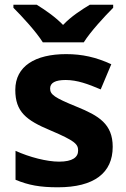

<svg xmlns="http://www.w3.org/2000/svg" viewBox="-20 -786 537 816"><path d="M162 -606H336C364 -651 425 -717 461 -753V-766H362C327 -745 282 -716 248 -680C213 -716 171 -744 136 -766H37V-753C74 -716 134 -651 162 -606ZM459 -162C459 -259 400 -294 307 -332C211 -371 193 -384 193 -410C193 -434 215 -446 259 -446C308 -446 354 -429 408 -406L453 -513C388 -543 329 -556 261 -556C130 -556 45 -505 45 -404C45 -311 91 -275 194 -232C300 -187 312 -173 312 -146C312 -118 289 -99 231 -99C179 -99 105 -118 46 -145V-22C101 1 150 10 226 10C380 10 459 -51 459 -162Z"/></svg>

Font: Noto Kufi Arabic
Style: Bold
Weight: 700
Designer: Monotype Design Team, David Williams, Khaled Hosny
Foundry: Google LLC
Version: Version 2.109